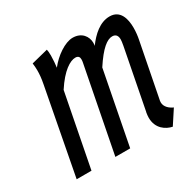

<svg xmlns="http://www.w3.org/2000/svg" viewBox="-122 -636 776 772"><g transform="rotate(-30 266.0 -250.5)"><path d="M470.7 -501C425.8 -501 388.7 -466.8 360.4 -428.2C361.3 -432.6 361.8 -437 361.8 -441.4C361.8 -471.7 340.8 -501 299.3 -501C263.7 -501 214.8 -467.3 184.6 -428.2C186.5 -441.9 188.5 -464.4 188.5 -482.9C188.5 -494.6 187.5 -505.4 186 -511.2L108.9 -491.7C110.4 -481 111.3 -470.2 111.3 -457.5C111.3 -441.9 109.9 -422.9 105 -397.9L29.3 0H98.1L163.6 -337.4C206.5 -403.8 245.1 -426.3 268.6 -426.3C283.7 -426.3 287.1 -417.5 287.1 -407.7C287.1 -402.8 286.6 -397.9 285.6 -393.6L209 0H277.8L343.3 -337.9C386.2 -403.8 416.5 -426.3 439.9 -426.3C459 -426.3 463.9 -412.6 463.9 -398.4C463.9 -391.1 462.4 -383.3 461.4 -377.4C460.9 -375 460.9 -373 460.4 -371.1L406.7 -94.2L406.2 -93.3C404.8 -84.5 403.8 -76.7 403.8 -69.3C403.8 -18.1 440.9 4.4 469.7 10.3L512.2 -54.7C495.6 -61.5 476.6 -77.1 476.6 -98.1C476.6 -100.6 476.6 -103 477.1 -105.5L526.9 -360.8C529.8 -375 532.2 -394 532.2 -413.1C532.2 -456.1 519.5 -501 470.7 -501Z"/></g></svg>

Font: Fantasque Sans Mono
Style: RegItalic
Weight: 400
Italic angle: -11°
Monospace: yes
Designer: Jany Belluz
Version: Version 1.6.3